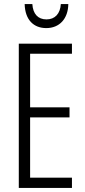

<svg xmlns="http://www.w3.org/2000/svg" viewBox="-20 -930 421 950"><path d="M318 -910H281C278 -862 252 -834 210 -834C168 -834 143 -861 140 -910H102C104 -831 147 -791 209 -791C274 -791 317 -837 318 -910ZM336 0V-51H129V-349H324V-399H129V-664H336V-714H73V0Z"/></svg>

Font: Noto Sans Display Condensed Light
Style: Regular
Weight: 300
Width: 3
Designer: Monotype Design Team
Foundry: Monotype Imaging Inc.
Version: Version 1.900